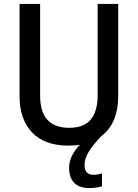

<svg xmlns="http://www.w3.org/2000/svg" viewBox="-20 -734 704 981"><path d="M412 109Q412 135 424 147Q436 159 456 159Q470 159 481.5 157Q493 155 501 152V218Q487 222 471.5 224.5Q456 227 438 227Q385 227 359 200Q333 173 333 123Q333 90 349 59.5Q365 29 388 6Q361 10 330 10Q208 10 144 -57Q80 -124 80 -242V-714H185V-247Q185 -162 222.5 -121.5Q260 -81 333 -81Q409 -81 444 -123.5Q479 -166 479 -248V-714H584V-241Q584 -175 562.5 -123Q541 -71 498 -39Q451 11 431.5 44.5Q412 78 412 109Z"/></svg>

Font: Noto Sans Tamil SemiCondensed Medium
Style: Regular
Weight: 500
Width: 4
Designer: Jelle Bosma - Monotype Design Team
Foundry: Monotype Imaging Inc.
Version: Version 2.004; ttfautohint (v1.8.4.7-5d5b)